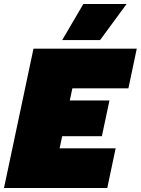

<svg xmlns="http://www.w3.org/2000/svg" viewBox="-39 -943 706 963"><path d="M379 -923H596L463 -742H273ZM129 -699H647L605 -500H324L311 -439H510L472 -260H273L260 -199H541L499 0H-19Z"/></svg>

Font: Prompt Black
Style: Italic
Weight: 900
Italic angle: -12°
Designer: Katatrad Team
Foundry: CadsonDemak
Version: Version 1.001